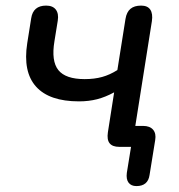

<svg xmlns="http://www.w3.org/2000/svg" viewBox="-20 -514 625 672"><path d="M423.9 91.1 443.6 -30.9 451.5 0H397.5Q373.7 0 363.7 -12.5Q353.7 -24.9 357.6 -50.9L379.5 -190.8Q349 -174.2 319.8 -166.7Q290.6 -159.2 256.5 -159.2Q152.6 -159.2 106.2 -210.8Q59.7 -262.5 75.3 -362.7L89.2 -450.2Q96 -494.4 141.4 -494.4Q164.6 -494.4 175.3 -480.5Q186.1 -466.6 182.2 -441.8L170.6 -370Q158.9 -300.4 184.2 -268.7Q209.6 -237.1 276.3 -237.1Q310.3 -237.1 337.3 -244.6Q364.2 -252 390.8 -268.8L419.2 -447.7Q423.1 -471.9 436.6 -483.1Q450.1 -494.4 473.9 -494.4Q496.4 -494.4 505.9 -480.4Q515.5 -466.3 511.6 -439.9L448.7 -42.4L440.9 -73.3H480.8Q504.5 -73.3 515.8 -60.1Q527.1 -46.8 523.2 -23.8L503.5 98.2Q498 137.3 457.4 137.3Q439 137.3 430 125.3Q421 113.3 423.9 91.1Z"/></svg>

Font: SN Pro Thin
Style: Italic
Weight: 200
Italic angle: -9°
Designer: Tobias Whetton
Foundry: Supernotes
Version: Version 1.003;Glyphs 3.3 (3324)